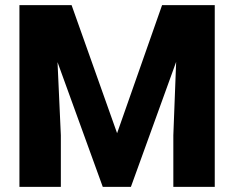

<svg xmlns="http://www.w3.org/2000/svg" viewBox="-20 -731 915 751"><path d="M56 0H218V-202L205 -488L382 0H492L669 -489L658 -202V0H820V-711H614L438 -210L260 -711H56Z"/></svg>

Font: Aerodynamic
Style: Bd
Weight: 500
Designer: Google
Version: Version 2.000980; 2014